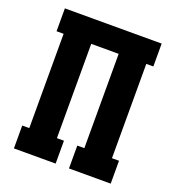

<svg xmlns="http://www.w3.org/2000/svg" viewBox="-133 -841 866 947"><g transform="rotate(20 300.0 -367.5)"><path d="M46 0V-120H83V-615H46V-735H554V-615H517V-120H554V0H335V-120H372V-615H228V-120H265V0Z"/></g></svg>

Font: Iosevka Curly Slab HvEx
Style: Regular
Weight: 900
Width: 7
Monospace: yes
Designer: Belleve Invis
Foundry: Belleve Invis
Version: Version 11.1.0; ttfautohint (v1.8.3)